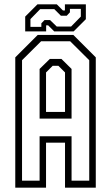

<svg xmlns="http://www.w3.org/2000/svg" viewBox="-20 -860 509 880"><path d="M50 0V-597L153 -700H316L419 -597V0H278V-206H191V0ZM81 -32H161.5V-235.5H308V-32H389V-584L301.5 -671H168.5L81 -584ZM161.5 -316.5V-544L208.5 -590H261.5L308 -544V-316.5ZM191 -347H278V-528L247.5 -558.5H221.5L191 -528ZM95.5 -716V-784L151.5 -840H240.5L268.5 -812H277.5V-840H373.5V-772L317.5 -716H228.5L200.5 -744H191.5V-716ZM119.5 -737H169.5V-753L184 -768H209.5L240 -738.5H306L350.5 -784V-819.5H300.5V-803.5L286 -788H259L229 -818H164L119.5 -772.5Z"/></svg>

Font: Tourney Condensed Light
Style: Regular
Weight: 300
Width: 3
Designer: Tyler Finck
Foundry: Etcetera Type Co
Version: Version 1.010; ttfautohint (v1.8.3)